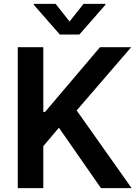

<svg xmlns="http://www.w3.org/2000/svg" viewBox="-20 -971 717 991"><path d="M267 -951H154.5V-946L289.1 -792.6H389.6L523.8 -946V-951H411.2L339.1 -860.1ZM71.7 0H203.5V-216.6L284.1 -311.8L501.1 0H659.4L375.7 -400.9L657 -727.3H496.1L212.4 -393.1H203.5V-727.3H71.7Z"/></svg>

Font: TID UI Semi Bold
Style: Regular
Weight: 600
Designer: The TID Project Authors
Foundry: Bakken & Bæck
Version: Version 1.001;hotconv 1.0.109;makeotfexe 2.5.65596